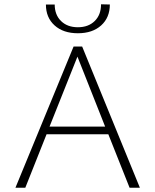

<svg xmlns="http://www.w3.org/2000/svg" viewBox="-20 -875 724 895"><path d="M194 -854H235Q235 -806 264.5 -777Q294 -748 343 -748Q392 -748 421.5 -777Q451 -806 451 -855L492 -854Q492 -793 451.5 -756.5Q411 -720 343 -720Q275 -720 234.5 -756.5Q194 -793 194 -854ZM485 -249H197L98 0H52L323 -658H363L632 0H584ZM470 -285 341 -611 211 -285Z"/></svg>

Font: Ysabeau Infant Light
Style: Regular
Weight: 300
Designer: Christian Thalmann (Catharsis Fonts)
Version: Version 0.003